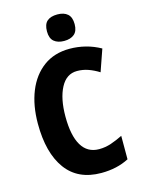

<svg xmlns="http://www.w3.org/2000/svg" viewBox="-137 -1010 814 1099"><g transform="rotate(-15 270.0 -461.0)"><path d="M339 -590Q276 -590 242 -525.5Q208 -461 208 -355Q208 -242 243 -183.5Q278 -125 347 -125Q384 -125 419 -137Q454 -149 488 -166V-27Q417 10 324 10Q186 10 115.5 -86.5Q45 -183 45 -356Q45 -464 78.5 -547Q112 -630 176 -677Q240 -724 331 -724Q378 -724 424 -712.5Q470 -701 513 -677L468 -548Q438 -567 406 -578.5Q374 -590 339 -590ZM314 -932Q353 -932 374.5 -913Q396 -894 396 -853Q396 -812 374 -793.5Q352 -775 314 -775Q276 -775 254 -793.5Q232 -812 232 -853Q232 -895 253 -913.5Q274 -932 314 -932Z"/></g></svg>

Font: Noto Sans Lao Condensed ExtraBold
Style: Regular
Weight: 800
Width: 3
Designer: Monotype Design Team
Foundry: Monotype Imaging Inc.
Version: Version 2.003; ttfautohint (v1.8.4.7-5d5b)